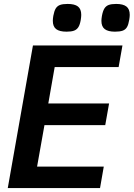

<svg xmlns="http://www.w3.org/2000/svg" viewBox="-20 -956 680 976"><path d="M147.5 -725H602.5L583 -615H258L225.5 -430H534.5L515 -320H206L168.5 -109H507.5L488.5 0H19.5ZM248.5 -850.5Q248.5 -860.5 251 -875.5Q255.5 -900 263.2 -912.8Q271 -925.5 285 -930.8Q299 -936 324 -936Q359.5 -936 376.2 -923Q393 -910 393 -880.5Q393 -871 390.5 -855Q386.5 -831 378.5 -818.2Q370.5 -805.5 356.5 -800.2Q342.5 -795 318.5 -795Q282.5 -795 265.5 -808Q248.5 -821 248.5 -850.5ZM495.5 -850Q495.5 -859.5 498 -874.5Q502.5 -899.5 510.5 -912.5Q518.5 -925.5 532.5 -930.8Q546.5 -936 570.5 -936Q605.5 -936 622.5 -923Q639.5 -910 639.5 -880.5Q639.5 -870.5 637 -855.5Q633 -831 625.5 -818.2Q618 -805.5 603.8 -800.2Q589.5 -795 564.5 -795Q529.5 -795 512.5 -808Q495.5 -821 495.5 -850Z"/></svg>

Font: JuliaMono BoldItalic
Style: Regular
Weight: 700
Italic angle: -9°
Monospace: yes
Designer: cormullion
Foundry: corm
Version: Version 0.049; ttfautohint (v1.8.4)